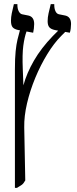

<svg xmlns="http://www.w3.org/2000/svg" viewBox="-20 -667 373 927"><path d="M52 240V-332Q52 -386 55.5 -419.5Q59 -453 64.5 -476Q70 -499 76 -520V-521L68 -522Q49 -526 41 -535.5Q33 -545 33 -567Q33 -584 37 -603.5Q41 -623 47 -647H64V-643Q64 -625 70.5 -612.5Q77 -600 87 -598L117 -592Q145 -586 145 -551Q145 -541 143.5 -529Q142 -517 140 -509L108 -515Q98 -487 92.5 -446Q87 -405 90 -333L93 -255Q109 -314 144 -374.5Q179 -435 235 -493L261 -519L245 -522Q226 -526 218 -535.5Q210 -545 210 -565Q210 -583 214.5 -603Q219 -623 225 -647H242V-643Q242 -625 248 -612.5Q254 -600 265 -598L295 -592Q323 -586 323 -551Q323 -541 321.5 -529Q320 -517 317 -509L295 -513L276 -494Q241 -459 208.5 -406Q176 -353 150.5 -291.5Q125 -230 110.5 -168Q96 -106 97 -52L102 204Q94 219 85 225.5Q76 232 62 240Z"/></svg>

Font: Noto Serif Hebrew ExtraCondensed
Style: Regular
Weight: 400
Width: 2
Designer: Monotype Design Team
Foundry: Monotype Imaging Inc.
Version: Version 2.004; ttfautohint (v1.8.4.7-5d5b)